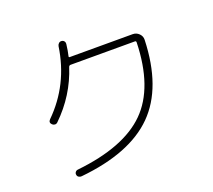

<svg xmlns="http://www.w3.org/2000/svg" viewBox="-132 -954 1264 1142"><g transform="rotate(-20 500.0 -382.5)"><path d="M172.9 -335Q166 -328.1 156.7 -328.1Q147.5 -328.1 139.6 -335Q123 -350.6 138.7 -367.2Q300.8 -526.4 335 -758.8Q336.9 -768.6 344.2 -775.4Q351.6 -782.2 361.8 -781.2Q372.1 -780.3 377.9 -772.9Q383.8 -765.6 382.8 -755.9Q377.9 -713.9 370.1 -681.6Q368.2 -674.8 376 -674.8H773.4Q796.9 -674.8 813.5 -658.2Q830.1 -641.6 829.1 -619.1Q819.3 -320.3 667.5 -168Q515.6 -15.6 199.2 15.6Q189.5 16.6 181.2 11.2Q172.9 5.9 171.9 -3.9Q169.9 -12.7 175.8 -20.5Q181.6 -28.3 191.4 -29.3Q494.1 -61.5 632.8 -199.7Q771.5 -337.9 779.3 -621.1Q779.3 -629.9 771.5 -629.9H364.3Q356.4 -629.9 352.5 -622.1Q299.8 -458 172.9 -335Z"/></g></svg>

Font: Rounded Mgen+ 1mn light
Style: Regular
Weight: 200
Designer: [Source Han Sans]
Ryoko NISHIZUKA  (kana & ideographs); Paul D. Hunt (Latin, Greek & Cyrillic); Wenlong ZHANG  (bopomofo
Version: Version 1.059.20150602